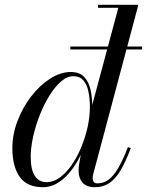

<svg xmlns="http://www.w3.org/2000/svg" viewBox="-20 -770 612 800"><path d="M273 -564V-576H572V-564ZM375.5 10Q340.5 10 324 -9Q307.5 -28 307.5 -58Q307.5 -62 307.8 -69.5Q308 -77 309.5 -85L322.5 -158.5L352 -241.5L356 -301.5L473 -737.5H388.5V-750H556.5L368 -43Q366 -35 366 -27Q366 -19 370.5 -12.5Q375 -6 386.5 -6Q411.5 -6 432.5 -21.5Q453.5 -37 473 -70.5Q492.5 -104 513 -157L525 -153Q503.5 -95.5 482 -59.5Q460.5 -23.5 434.8 -6.8Q409 10 375.5 10ZM158.5 10Q92.5 10 62 -33.2Q31.5 -76.5 31.5 -152.5Q31.5 -210 53 -266.2Q74.5 -322.5 110 -368.5Q145.5 -414.5 188.8 -442.2Q232 -470 275 -470Q311 -470 330.2 -450Q349.5 -430 357 -397.2Q364.5 -364.5 364.5 -325Q364.5 -291 357.8 -253Q351 -215 338.2 -177.5Q325.5 -140 307 -106.2Q288.5 -72.5 265.5 -46.2Q242.5 -20 215.8 -5Q189 10 158.5 10ZM174 -11Q203 -11 229.5 -30.5Q256 -50 278.8 -82.8Q301.5 -115.5 318.5 -156.5Q335.5 -197.5 345 -240.8Q354.5 -284 354.5 -324Q354.5 -361.5 348 -390.5Q341.5 -419.5 326.5 -436Q311.5 -452.5 285.5 -452.5Q259.5 -452.5 234 -430.2Q208.5 -408 185.8 -371.2Q163 -334.5 145.5 -290Q128 -245.5 118 -200.2Q108 -155 108 -116Q108 -63 125.2 -37Q142.5 -11 174 -11Z"/></svg>

Font: Bodoni Moda 18pt
Style: Italic
Weight: 400
Italic angle: -13°
Designer: Owen Earl
Foundry: indestructible type
Version: Version 2.005